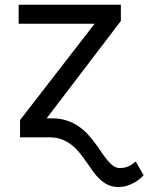

<svg xmlns="http://www.w3.org/2000/svg" viewBox="-20 -565 611 790"><path d="M193.2 -78.1Q226.9 -78.1 253.6 -69.4Q280.2 -60.7 301.7 -46.3Q323.2 -32 340.2 -13.5Q357.2 5 371.4 24.1Q385.7 43.3 397.9 61.8Q410.2 80.3 422.1 94.6Q433.9 109 446.4 117.7Q458.8 126.4 473 126.4Q493.3 126.4 509.4 118.8Q525.6 111.2 538.4 99.4L571 156.2Q563.2 164.4 552.6 172.9Q541.9 181.5 528.8 188.4Q515.6 195.3 500.4 199.9Q485.1 204.5 467.3 204.5Q443.5 204.5 424.9 195.8Q406.2 187.1 391 172.8Q375.7 158.4 362.6 139.9Q349.4 121.4 336.1 102.3Q322.8 83.1 308.2 64.8Q293.7 46.5 275.6 32.1Q257.5 17.8 235.1 8.9Q212.7 0 183.2 0H62.5V-71L369.3 -467.3H56.8V-545.5H477.3V-478.7L171.9 -78.1Z"/></svg>

Font: Fast_Sans-Dotted
Style: Regular
Weight: 400
Version: Version 3.018